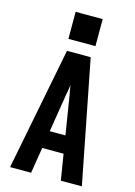

<svg xmlns="http://www.w3.org/2000/svg" viewBox="-141 -1039 782 1111"><g transform="rotate(15 250.0 -483.0)"><path d="M35 0 179 -735H321L465 0H339L314 -155H186L161 0ZM297 -260 260 -490Q257 -505 254.5 -519.5Q252 -534 250 -549Q248 -534 245.5 -519.5Q243 -505 240 -490L203 -260ZM169 -804V-966H331V-804Z"/></g></svg>

Font: Iosevka SS04 Extrabold
Style: Regular
Weight: 800
Monospace: yes
Designer: Belleve Invis
Foundry: Belleve Invis
Version: Version 19.0.0; ttfautohint (v1.8.4)